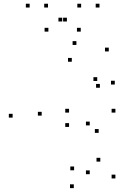

<svg xmlns="http://www.w3.org/2000/svg" viewBox="-20 -969 660 1011"><path d="M587.7 -29.4V-49.4H567.7V-29.4ZM587.7 -376.1V-396.1H567.7V-376.1ZM343.6 -376.1V-396.1H323.6V-376.1ZM343.6 -300.7V-320.7H323.6V-300.7ZM499.5 -269.4V-289.4H479.5V-269.4ZM452.5 -308.7V-328.7H432.5V-308.7ZM452.5 -51.7V-71.7H432.5V-51.7ZM508.2 -118V-138H488.2V-118ZM370.2 -72.3V-92.3H350.2V-72.3ZM199.5 -360.2V-380.2H179.5V-360.2ZM358.1 -643.9V-663.9H338.1V-643.9ZM492 -542.6V-562.6H472V-542.6ZM505.9 -507V-527H485.9V-507ZM584.4 -523.9V-543.9H564.4V-523.9ZM552.8 -698.2V-718.2H532.8V-698.2ZM382.3 -732.4V-752.4H362.3V-732.4ZM46.5 -349.7V-369.7H26.5V-349.7ZM368.6 21.6V1.6H348.6V21.6ZM232.8 -929.4V-949.4H212.8V-929.4ZM332.3 -855.8V-875.8H312.3V-855.8ZM307.7 -855.8V-875.8H287.7V-855.8ZM407.2 -929.4V-949.4H387.2V-929.4ZM503.9 -929.4V-949.4H483.9V-929.4ZM405.2 -802.5V-822.5H385.2V-802.5ZM234.8 -802.5V-822.5H214.8V-802.5ZM136.1 -929.4V-949.4H116.1V-929.4Z"/></svg>

Font: Monaspace Xenon Dots Var
Style: Regular
Weight: 400
Designer: Riley Cran and the Lettermatic Team
Version: Version 1.100 (Monaspace Xenon Dots)